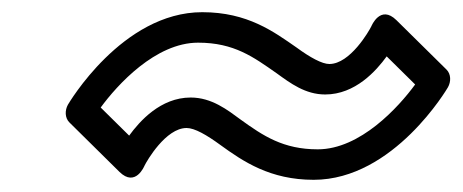

<svg xmlns="http://www.w3.org/2000/svg" viewBox="-20 -573 759 315"><path d="M614.4 -480.5 661.1 -434.4C634.1 -397.5 571.2 -328 501.3 -328C444.7 -328 411.8 -350.1 374.8 -376.8C353.4 -392.5 327.5 -413 292.8 -413C243.4 -413 209 -374 191.9 -350.5L145.2 -396.6C172.2 -433.5 235.1 -503 305 -503C364.3 -503 396 -479.2 433.6 -453C456.6 -436.3 481 -418 513.5 -418C562.9 -418 597.4 -457 614.4 -480.5ZM630.4 -539.9C603.9 -566 589.3 -530 589.3 -530C585.6 -522.3 554.5 -468 520.3 -468C508.5 -468 488.9 -478.6 466.6 -495C429.3 -520.8 386.5 -553 311.8 -553C180.1 -553 92 -402.1 91.4 -401.2C86.3 -392 86.3 -379.6 93.9 -372.1L175.9 -291.1C202.4 -265 217 -301 217 -301C220.7 -308.7 251.9 -363 286.1 -363C299.4 -363 319.2 -351.5 341.5 -335.2C379.2 -307.9 423.2 -278 494.6 -278C626.3 -278 714.4 -428.9 714.9 -429.8C720.1 -439 720.1 -451.4 712.5 -458.9Z"/></svg>

Font: Hussar Techniczny
Style: Bold 
Weight: 700
Foundry: Cannot Into Space Fonts
Version: Version 0.77